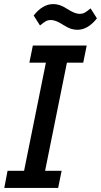

<svg xmlns="http://www.w3.org/2000/svg" viewBox="-20 -921 495 941"><path d="M1 0 17 -84H98L205 -614H124L141 -698H405L388 -614H308L201 -84H282L265 0ZM359 -775Q343 -775 327.5 -780Q312 -785 290 -799Q253 -823 230 -823Q216 -823 205.5 -817.5Q195 -812 176 -796L145 -845Q189 -901 241 -901Q257 -901 272.5 -896Q288 -891 310 -877Q347 -853 370 -853Q384 -853 394.5 -858.5Q405 -864 424 -880L455 -831Q411 -775 359 -775Z"/></svg>

Font: IBM Plex Sans Condensed Medium
Style: Italic
Weight: 500
Width: 3
Italic angle: -11°
Designer: Mike Abbink, Paul van der Laan, Pieter van Rosmalen
Foundry: Bold Monday
Version: Version 1.3